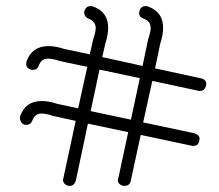

<svg xmlns="http://www.w3.org/2000/svg" viewBox="-20 -701 717 629"><path d="M641 -444Q661 -437 654 -417Q649 -403 634 -403Q629 -403 628 -404L479 -436L449 -300L619 -264V-263Q639 -257 632 -237Q629 -223 613 -223Q607 -223 606 -224L441 -259L408 -107V-106Q403 -92 388 -92Q382 -92 381 -93Q361 -100 368 -119L400 -268L268 -296L228 -107L227 -106Q222 -92 208 -92Q202 -92 201 -93Q182 -101 188 -119L228 -305L155 -321H154Q132 -329 116 -329Q94 -329 86 -306Q81 -292 66 -292Q60 -292 59 -293Q51 -296 47.5 -304.5Q44 -313 46 -320Q63 -370 117 -370Q140 -370 167 -361L236 -346L266 -482L176 -501Q152 -509 138 -509Q115 -509 107 -486Q102 -472 87 -472Q82 -472 81 -473Q62 -479 67 -500Q85 -550 139 -550Q162 -550 189 -541L274 -523L285 -571Q296 -603 293 -615Q290 -632 270 -640Q262 -643 258 -651Q254 -659 257 -666Q262 -681 277 -681H281Q282 -680 284 -680Q356 -655 325 -558L315 -514L447 -485L465 -571Q476 -603 473 -615Q471 -633 450 -640Q432 -646 437 -666Q442 -681 457 -681H461Q462 -680 464 -680Q536 -655 505 -558L488 -477L640 -444ZM306 -473 277 -337 409 -309 438 -445Z"/></svg>

Font: Aaram
Style: Regular
Weight: 400
Designer: Tharique Azeez
Foundry: Tharique Azeez
Version: Version 1.7